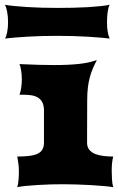

<svg xmlns="http://www.w3.org/2000/svg" viewBox="-29 -776 491 796"><path d="M42.5 0Q46.4 -12.7 47.9 -30.3Q49.3 -47.9 49.3 -64.9Q49.3 -80.6 47.4 -96.2Q45.4 -111.8 42.5 -127Q69.8 -127 90.6 -129.4Q111.3 -131.8 125.2 -137.9Q139.2 -144 146.2 -155.3Q153.3 -166.5 153.3 -184.1V-319.8Q152.8 -340.8 145.8 -353.3Q138.7 -365.7 127 -372.3Q115.2 -378.9 99.9 -381.1Q84.5 -383.3 67.4 -383.3H51.8Q55.7 -393.1 58.6 -410.4Q61.5 -427.7 61.5 -446.8Q61.5 -465.3 58.8 -482.7Q56.2 -500 51.8 -510.3Q93.3 -508.3 129.2 -507.3Q165 -506.3 196.8 -506.3Q255.9 -506.3 298.8 -511Q341.8 -515.6 372.6 -527.3Q362.8 -508.3 355.5 -491Q348.1 -473.6 343 -454.3Q337.9 -435.1 335.2 -412.1Q332.5 -389.2 332.5 -359.4L332 -184.1Q332 -166.5 341.1 -155.3Q350.1 -144 365.2 -137.9Q380.4 -131.8 399.9 -129.4Q419.4 -127 440.4 -127Q437.5 -116.7 435.8 -101.6Q434.1 -86.4 434.1 -69.3Q434.1 -50.8 435.3 -32Q436.5 -13.2 440.4 0Q427.2 -2.4 402.8 -4.6Q378.4 -6.8 349.4 -8.5Q320.3 -10.3 289.3 -11.2Q258.3 -12.2 231.9 -12.2Q208.5 -12.2 180.9 -11.5Q153.3 -10.7 126.7 -9Q100.1 -7.3 77.6 -5.1Q55.2 -2.9 42.5 0ZM-8.3 -616.2Q-2.9 -624.5 0.7 -642.3Q4.4 -660.2 4.4 -684.1Q4.4 -707.5 0.5 -727.8Q-3.4 -748 -8.8 -756.3Q6.8 -753.4 30.8 -751Q54.7 -748.5 83.5 -746.8Q112.3 -745.1 144.8 -744.1Q177.2 -743.2 210.4 -743.2Q242.7 -743.2 274.7 -743.9Q306.6 -744.6 335.2 -746.3Q363.8 -748 387.2 -750.5Q410.6 -752.9 425.8 -756.3Q420.4 -747.6 417.5 -727.5Q414.6 -707.5 414.6 -684.1Q414.6 -640.1 425.8 -616.2Q410.6 -618.2 387.2 -620.1Q363.8 -622.1 335 -623.8Q306.2 -625.5 273.7 -626.5Q241.2 -627.4 208 -627.4Q174.8 -627.4 142.6 -626.5Q110.4 -625.5 81.8 -623.8Q53.2 -622.1 30 -620.1Q6.8 -618.2 -8.3 -616.2Z"/></svg>

Font: Arbutus
Style: Regular
Weight: 400
Designer: Karolina Lach
Foundry: Sorkin Type Co.
Version: Version 1.002